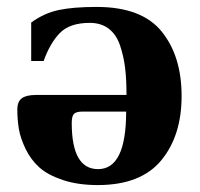

<svg xmlns="http://www.w3.org/2000/svg" viewBox="-20 -522 577 554"><path d="M30 -206Q30 -229 43 -238.5Q56 -248 84 -248H345Q345 -293 341 -326Q337 -359 326.5 -390.5Q316 -422 294 -439Q272 -456 239 -456Q181 -456 152.5 -426.5Q124 -397 106 -346H70V-457Q107 -484 149 -493Q191 -502 259 -502Q389 -502 446.5 -431Q504 -360 504 -245Q504 -130 445 -59Q386 12 262 12Q205 12 161.5 -2.5Q118 -17 93.5 -39Q69 -61 54 -92Q39 -123 34.5 -149.5Q30 -176 30 -206ZM187 -167Q187 -34 263 -34Q344 -34 344 -200H218Q200 -200 193.5 -193.5Q187 -187 187 -167Z"/></svg>

Font: Heuristica
Style: Bold
Weight: 700
Version: Version 1.0.2